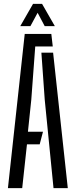

<svg xmlns="http://www.w3.org/2000/svg" viewBox="-20 -976 393 996"><path d="M21.1 0 108.3 -800H246.2L253.7 -734.8H162.8L142.3 -458.4L124.9 -292.6H203L185.9 -227.4H119.9L95.2 0ZM257.6 0 212 -459.4 194.7 -702.7H255.5L331.7 0ZM85.2 -840.6 151.3 -955.8H198.3L264.4 -840.6H211.8L175.2 -909.7L137.9 -840.6Z"/></svg>

Font: Big Shoulders Stencil Thin
Style: Regular
Weight: 100
Designer: Patric King
Foundry: XO Type Co
Version: Version 2.001